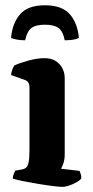

<svg xmlns="http://www.w3.org/2000/svg" viewBox="-20 -726 360 746"><path d="M221.5 0Q211 0 184.8 -3.2Q158.5 -6.5 127 -11.8Q95.5 -17 68.5 -22.5Q41.5 -28 29.5 -32Q29.5 -39.5 32.8 -48.2Q36 -57 39.5 -63L65 -67.5Q75.5 -69.5 82 -75.2Q88.5 -81 91.5 -97.2Q94.5 -113.5 94.5 -146V-388Q94.5 -397.5 90.2 -404.8Q86 -412 77.5 -415L23 -434.5Q24.5 -446 27.8 -455.8Q31 -465.5 36.5 -472Q54.5 -480.5 89 -490.2Q123.5 -500 153.5 -500Q188.5 -500 210 -477.8Q231.5 -455.5 231.5 -421V-127Q231.5 -106 226.2 -91Q221 -76 217 -70.5L289 -62Q291 -58 293.5 -50.2Q296 -42.5 296 -33Q291 -25.5 277.2 -17.8Q263.5 -10 248.5 -5Q233.5 0 221.5 0ZM154.5 -705.5Q220.5 -705.5 251 -671Q281.5 -636.5 286.5 -578.5Q281.5 -575.5 268.2 -572.5Q255 -569.5 231.5 -569.5Q224.5 -605 207 -617.5Q189.5 -630 154.5 -630Q119.5 -630 102.5 -617.5Q85.5 -605 77.5 -569.5Q59 -569.5 44 -572.5Q29 -575.5 23 -578.5Q27.5 -635 57.8 -670.2Q88 -705.5 154.5 -705.5Z"/></svg>

Font: Texturina Medium
Style: Regular
Weight: 500
Designer: Guillermo Torres Carreño
Foundry: Omnibus-Type
Version: Version 1.003